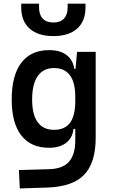

<svg xmlns="http://www.w3.org/2000/svg" viewBox="-20 -803 626 1056"><path d="M88.9 233.4 84 132.3 250 127.4Q325.7 125.5 359.9 85.9Q394 46.4 394 -30.3V-408.2L403.8 -517.6H506.3V-45.9Q506.3 92.3 442.9 158.2Q379.4 224.1 240.2 228.5ZM250 9.8Q149.9 9.8 97.2 -57.9Q44.4 -125.5 44.4 -255.4Q44.4 -388.2 97.2 -457.8Q149.9 -527.3 250 -527.3Q310.5 -527.3 345.9 -500.5Q381.3 -473.6 388.7 -423.8H427.7L394 -271Q394 -349.6 364.5 -389.2Q335 -428.7 276.9 -428.7Q218.3 -428.7 187.5 -384.5Q156.7 -340.3 156.7 -255.4Q156.7 -172.9 187.3 -130.9Q217.8 -88.9 276.9 -88.9Q336.9 -88.9 365.5 -128.2Q394 -167.5 394 -246.1L429.2 -93.8H384.3Q378.4 -43.9 343.3 -17.1Q308.1 9.8 250 9.8ZM273.4 -604.5Q189.5 -604.5 143.1 -645.5Q96.7 -686.5 96.7 -761.7V-782.7H194.8V-761.7Q194.8 -722.2 215.1 -700.7Q235.4 -679.2 273.4 -679.2Q311.5 -679.2 331.8 -700.7Q352.1 -722.2 352.1 -761.7V-782.7H450.2V-761.7Q450.2 -686.5 404.1 -645.5Q357.9 -604.5 273.4 -604.5Z"/></svg>

Font: Cascadia Mono Medium
Style: Regular
Weight: 500
Monospace: yes
Designer: Aaron Bell
Foundry: Saja Typeworks
Version: Version 2407.024